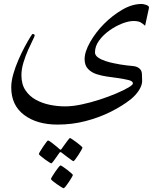

<svg xmlns="http://www.w3.org/2000/svg" viewBox="-20 -470 840 984"><path d="M743.7 -430.7 723.6 -337.9Q711.9 -349.1 700 -355.7Q688 -362.3 664.1 -362.3Q638.7 -362.3 605.2 -349.1Q571.8 -335.9 540 -313.2Q508.3 -290.5 487.5 -261.7Q466.8 -232.9 466.8 -201.7Q466.8 -186.5 482.4 -175.5Q498 -164.6 520.3 -157.2Q542.5 -149.9 563.7 -145.8Q585 -141.6 596.2 -139.6Q632.8 -133.8 659.4 -131.8Q686 -129.9 698.7 -114.7Q706.1 -106.9 707.3 -91.6Q708.5 -76.2 708.5 -55.2Q708.5 -32.7 692.1 -7.3Q675.8 18.1 649.9 39.1Q606 73.7 546.6 103.3Q487.3 132.8 418.5 150.6Q349.6 168.5 275.4 168.5Q168.9 168.5 103.3 118.9Q37.6 69.3 37.6 -22Q37.6 -53.2 48.1 -90.1Q58.6 -127 74.5 -163.3Q90.3 -199.7 106.4 -229.7Q122.6 -259.8 133.8 -277.8Q145 -295.9 146.5 -295.9Q157.7 -295.9 157.7 -287.6Q157.7 -284.2 147.5 -263.9Q137.2 -243.7 123.8 -213.4Q110.4 -183.1 100.1 -149.2Q89.8 -115.2 89.8 -84.5Q89.8 -38.1 110.4 -7.3Q130.9 23.4 164.1 41.5Q197.3 59.6 236.3 67.4Q275.4 75.2 313 75.2Q351.6 75.2 397.9 65.4Q444.3 55.7 490.7 40.5Q537.1 25.4 575.7 9Q614.3 -7.3 637.7 -21.2Q661.1 -35.2 661.1 -42Q661.1 -50.3 651.6 -55.2Q642.1 -60.1 613 -65.2Q584 -70.3 525.9 -78.1Q501.5 -81.5 475.3 -89.8Q449.2 -98.1 431.4 -116.5Q413.6 -134.8 413.6 -167Q413.6 -204.6 442.1 -254.6Q470.7 -304.7 512.7 -347.2Q556.6 -391.1 606.9 -420.4Q657.2 -449.7 706.1 -449.7Q713.4 -449.7 728.5 -445.1Q743.7 -440.4 743.7 -430.7ZM353.5 426.8Q353.5 428.7 347.4 439.5Q341.3 450.2 332.8 462.9Q324.2 475.6 316.7 485.1Q309.1 494.6 305.7 494.6Q303.7 494.6 293.7 488.5Q283.7 482.4 271.5 473.9Q259.3 465.3 250.2 457.8Q241.2 450.2 241.2 447.3Q241.2 444.8 247.8 433.8Q254.4 422.9 263.2 409.9Q272 397 279.8 387.5Q287.6 377.9 289.6 377.9Q292.5 377.9 302.5 384.5Q312.5 391.1 324.2 400.1Q335.9 409.2 344.7 417Q353.5 424.8 353.5 426.8ZM402.8 286.1Q402.8 288.6 396.7 299.6Q390.6 310.5 382.1 323.7Q373.5 336.9 366.2 346.4Q358.9 356 356 356Q354.5 356 345.5 349.6Q336.4 343.3 325 334.7Q313.5 326.2 304.9 319.3Q296.4 312.5 295.4 312Q292.5 309.6 290 309.6Q287.6 309.6 285.2 312Q284.2 313 274.9 326.7Q265.6 340.3 255.6 353.8Q245.6 367.2 242.7 367.2Q240.7 367.2 230.7 360.8Q220.7 354.5 208.7 345.7Q196.8 336.9 188 329.3Q179.2 321.8 179.2 319.3Q179.2 316.4 185.8 305.7Q192.4 294.9 200.9 282Q209.5 269 216.8 259.5Q224.1 250 225.6 250Q230 250 243.7 260.3Q257.3 270.5 270 281Q282.7 291.5 283.7 293Q288.1 297.4 290 297.4Q293 297.4 296.4 292Q297.4 290.5 306.9 277.1Q316.4 263.7 326.4 250.5Q336.4 237.3 338.4 237.3Q340.8 237.3 350.8 244.1Q360.8 251 373 260Q385.3 269 394 276.9Q402.8 284.7 402.8 286.1Z"/></svg>

Font: Scheherazade New
Style: Regular
Weight: 400
Designer: SIL International
Foundry: SIL International
Version: Version 4.000